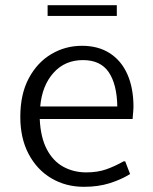

<svg xmlns="http://www.w3.org/2000/svg" viewBox="-20 -718 595 748"><path d="M307.1 9.8Q236.3 9.8 180.2 -23.4Q124 -56.6 91.6 -117.9Q59.1 -179.2 59.1 -262.7Q59.1 -351.1 92 -412.8Q125 -474.6 179.7 -507.1Q234.4 -539.6 299.3 -539.6Q362.8 -539.6 407.7 -510.7Q452.6 -481.9 476.3 -428.5Q500 -375 500 -301.3Q500 -293.9 499 -283.2Q498 -272.5 497.3 -264.2Q496.6 -255.9 496.6 -254.4H134.8Q138.2 -182.1 162.6 -136Q187 -89.8 227.1 -68.1Q267.1 -46.4 316.4 -46.4Q359.9 -46.4 393.8 -58.3Q427.7 -70.3 461.4 -89.4H467.8L486.8 -40Q452.6 -18.6 407.7 -4.4Q362.8 9.8 307.1 9.8ZM136.7 -303.2H437Q435.5 -389.6 403.6 -436.8Q371.6 -483.9 303.2 -483.9Q232.9 -483.9 188.5 -434.3Q144 -384.8 136.7 -303.2ZM165.5 -655.8V-697.8H435.1V-655.8Z"/></svg>

Font: Comme Light
Style: Regular
Weight: 300
Version: Version 1.000;gftools[0.9.27]